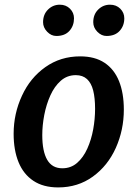

<svg xmlns="http://www.w3.org/2000/svg" viewBox="-20 -810 602 838"><path d="M234 8Q169 8 125.8 -20.8Q82.5 -49.5 61 -102Q39.5 -154.5 39.5 -226Q39.5 -314 76 -392.5Q111.5 -470 177.8 -517Q244 -564 330 -564Q394 -564 436.2 -536Q478.5 -508 499.5 -455.8Q520.5 -403.5 520.5 -331.5Q520.5 -243 485.5 -164.5Q450.5 -86.5 385.2 -39.2Q320 8 234 8ZM252 -75.5Q289.5 -75.5 316.5 -99Q343.5 -122.5 361 -161.2Q378.5 -200 386.8 -245.5Q395 -291 395 -335Q395 -382 386.8 -414.8Q378.5 -447.5 359.8 -464.8Q341 -482 311 -482Q273 -482 245.2 -457.5Q217.5 -433 199.8 -393.5Q182 -354 173.2 -308.2Q164.5 -262.5 164.5 -220.5Q164.5 -149.5 186 -112.5Q207.5 -75.5 252 -75.5ZM226 -653Q203.5 -653 185.8 -671.5Q168 -690 168 -713Q168 -747 189.5 -768.2Q211 -789.5 241 -789.5Q268 -789.5 285.5 -772Q303 -754.5 303 -730Q303 -697.5 283 -675.2Q263 -653 226 -653ZM445 -653Q423 -653 405 -671.2Q387 -689.5 387 -713Q387 -747 408.5 -768.2Q430 -789.5 460 -789.5Q487.5 -789.5 505 -772Q522.5 -754.5 522.5 -730Q522.5 -697.5 502.2 -675.2Q482 -653 445 -653Z"/></svg>

Font: Merriweather Sans Medium
Style: Italic
Weight: 500
Italic angle: -7.5°
Designer: Eben Sorkin
Foundry: Eben Sorkin
Version: Version 2.001